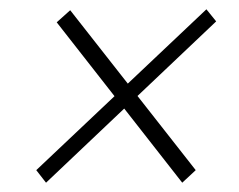

<svg xmlns="http://www.w3.org/2000/svg" viewBox="-20 -570 514 413"><path d="M79 -177 58 -204 424 -550 445 -524ZM372 -177 102 -522 131 -548 401 -204Z"/></svg>

Font: Public Sans Thin Thin
Style: Italic
Weight: 250
Italic angle: -8°
Version: Version 2.001